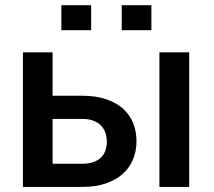

<svg xmlns="http://www.w3.org/2000/svg" viewBox="-20 -734 842 754"><path d="M338 -615.5H221V-713.5H338ZM574.5 -615.5H458V-713.5H574.5ZM303 0H70V-528.5H186.5V-358H303Q355.5 -358 395.5 -344.8Q435.5 -331.5 462.2 -308Q489 -284.5 502.5 -251.8Q516 -219 516 -179.5Q516 -140 502 -107Q488 -74 461 -50.2Q434 -26.5 394.2 -13.2Q354.5 0 303 0ZM723 0H606V-528.5H723ZM303 -91Q328.5 -91 346.8 -97.5Q365 -104 376.8 -115.5Q388.5 -127 394 -142.8Q399.5 -158.5 399.5 -177.5Q399.5 -196 394 -212.2Q388.5 -228.5 376.8 -240.8Q365 -253 346.8 -260Q328.5 -267 303 -267H186.5V-91Z"/></svg>

Font: Roberto Sans Medium
Style: Regular
Weight: 500
Designer: Google (font) & Cristiano Sobral (main changes)
Version: Version 1.000;October 12, 2021;FontCreator 14.0.0.2814 64-bi